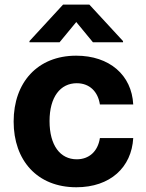

<svg xmlns="http://www.w3.org/2000/svg" viewBox="-20 -791 627 822"><path d="M38.4 -270.6C38.4 -104.8 138.8 10.7 306.8 10.7C452.1 10.7 543.3 -74.6 550.4 -199.9H407.7C398.8 -141.7 360.4 -109 308.6 -109C237.9 -109 192.1 -168.3 192.1 -272.7C192.1 -375.7 238.3 -434.7 308.6 -434.7C364 -434.7 399.5 -398.1 407.7 -343.8H550.4C544 -469.8 448.5 -552.6 306.1 -552.6C140.6 -552.6 38.4 -437.9 38.4 -270.6ZM235.1 -610.1 306.5 -696.7 377.8 -610.1H506.7V-615.1L362.6 -771.3H250L106.2 -615.1V-610.1Z"/></svg>

Font: Inter-Hewn
Style: Bold
Weight: 700
Designer: Rasmus Andersson
Foundry: rsms
Version: Version 3.012;git-f93a4a705